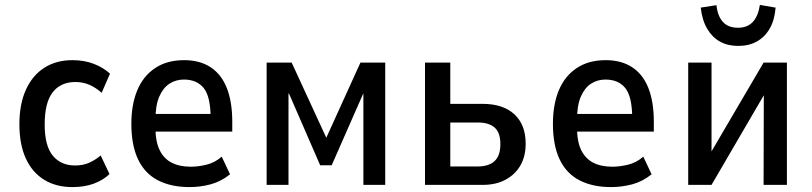

<svg xmlns="http://www.w3.org/2000/svg" viewBox="-20 -753 3306 782"><path d="M275 9Q208 9 159.5 -21Q111 -51 85 -108Q59 -165 59 -247Q59 -329 85.5 -387.5Q112 -446 160.5 -477Q209 -508 275 -508Q323 -508 362 -493Q401 -478 428 -453L394 -375Q372 -395 345.5 -407Q319 -419 287 -419Q227 -419 194.5 -377Q162 -335 162 -246Q162 -159 195 -119Q228 -79 286 -79Q319 -79 345 -91Q371 -103 390 -120L426 -44Q400 -19 362 -5Q324 9 275 9Z M752 9Q677 9 623.5 -18.5Q570 -46 542.5 -103.5Q515 -161 515 -249Q515 -327 539 -385Q563 -443 611.5 -475.5Q660 -508 730 -508Q794 -508 838 -479Q882 -450 904 -394Q926 -338 926 -257V-217H595V-289H854L838 -269Q838 -359 810 -394Q782 -429 729 -429Q696 -429 670 -412Q644 -395 628.5 -359Q613 -323 613 -263V-236Q613 -177 630 -142Q647 -107 679 -90.5Q711 -74 757 -74Q788 -74 822 -82.5Q856 -91 883 -115L917 -43Q879 -13 837 -2Q795 9 752 9Z M1066 0V-498H1168L1309 -192L1448 -498H1549V0H1460V-371H1459L1331 -80H1284L1157 -372H1155V0Z M1711 0V-498H1814V-330H1945Q2029 -330 2075 -287.5Q2121 -245 2121 -168Q2121 -116 2099.5 -79Q2078 -42 2039 -21Q2000 0 1946 0ZM1814 -75H1925Q1971 -75 1994.5 -97Q2018 -119 2018 -166Q2018 -213 1994.5 -233.5Q1971 -254 1927 -254H1814Z M2469 9Q2394 9 2340.5 -18.5Q2287 -46 2259.5 -103.5Q2232 -161 2232 -249Q2232 -327 2256 -385Q2280 -443 2328.5 -475.5Q2377 -508 2447 -508Q2511 -508 2555 -479Q2599 -450 2621 -394Q2643 -338 2643 -257V-217H2312V-289H2571L2555 -269Q2555 -359 2527 -394Q2499 -429 2446 -429Q2413 -429 2387 -412Q2361 -395 2345.5 -359Q2330 -323 2330 -263V-236Q2330 -177 2347 -142Q2364 -107 2396 -90.5Q2428 -74 2474 -74Q2505 -74 2539 -82.5Q2573 -91 2600 -115L2634 -43Q2596 -13 2554 -2Q2512 9 2469 9Z M2783 0V-498H2878V-116H2866L3090 -498H3185V0H3090L3091 -384H3102L2878 0ZM2987 -566Q2944 -566 2912.5 -583.5Q2881 -601 2860.5 -635.5Q2840 -670 2834 -722L2898 -732Q2903 -687 2924.5 -663.5Q2946 -640 2986 -640Q3024 -640 3046 -663.5Q3068 -687 3075 -733L3139 -722Q3135 -672 3115.5 -637.5Q3096 -603 3063.5 -584.5Q3031 -566 2987 -566Z"/></svg>

Font: Nunito Sans 7pt Condensed SemiBold
Style: Regular
Weight: 600
Width: 3
Designer: Vernon Adams
Foundry: Vernon Adams
Version: Version 3.101;gftools[0.9.27]